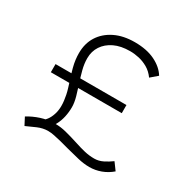

<svg xmlns="http://www.w3.org/2000/svg" viewBox="-155 -865 1052 1041"><g transform="rotate(30 371.0 -345.0)"><path d="M221 -62 172 -80Q189 -89 202 -106Q215 -123 223 -148Q231 -173 231 -201Q231 -217 229 -233Q227 -249 223.5 -267Q220 -285 213.5 -305.5Q207 -326 199 -352Q188 -386 181.5 -411Q175 -436 172.5 -457Q170 -478 170 -497Q170 -558 198.5 -603Q227 -648 279.5 -674Q332 -700 404 -700Q479 -700 531 -674.5Q583 -649 608 -608L566 -572Q545 -601 518 -616.5Q491 -632 462.5 -638.5Q434 -645 406 -645Q348 -645 307.5 -625.5Q267 -606 245 -572.5Q223 -539 223 -496Q223 -461 232.5 -425Q242 -389 254 -353Q264 -323 274 -287.5Q284 -252 284 -224Q284 -193 277.5 -163Q271 -133 257 -107Q243 -81 221 -62ZM527 10Q493 10 455 1Q417 -8 379 -18Q348 -27 323 -33Q298 -39 277 -43.5Q256 -48 237 -48Q205 -48 172.5 -34Q140 -20 112 -7L88 -53Q122 -74 163 -87.5Q204 -101 255 -101Q285 -101 319 -92.5Q353 -84 400 -69Q436 -57 466 -50Q496 -43 527 -43Q555 -43 581 -56Q607 -69 630 -86L663 -41Q634 -16 599 -3Q564 10 527 10ZM90 -331V-382H534V-331Z"/></g></svg>

Font: Lexend Exa ExtraLight
Style: Regular
Weight: 250
Designer: Bonnie Shaver-Troup, Thomas Jockin
Foundry: Lexend
Version: Version 1.007